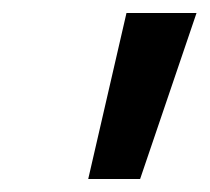

<svg xmlns="http://www.w3.org/2000/svg" viewBox="-20 -706 323 296"><path d="M283 -686 196 -430H116L175 -686Z"/></svg>

Font: Elaine Sans Medium
Style: Italic
Weight: 500
Italic angle: -13°
Designer: Wei Huang
Foundry: Wei Huang
Version: Version 2.001;December 24, 2019;FontCreator 12.0.0.2547 64-b